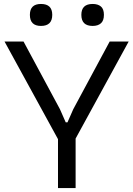

<svg xmlns="http://www.w3.org/2000/svg" viewBox="-20 -950 674 970"><path d="M273 -247 3 -740H99L283 -398L312 -332H321L350 -398L534 -740H630L362 -250V0H273ZM187 -819Q131 -819 131 -875Q131 -930 187 -930Q244 -930 244 -875Q244 -819 187 -819ZM448 -819Q391 -819 391 -875Q391 -930 448 -930Q475 -930 490 -917Q505 -904 505 -875Q505 -846 490 -832.5Q475 -819 448 -819Z"/></svg>

Font: Encode Sans
Style: Regular
Weight: 400
Designer: Pablo Impallari, Andres Torresi
Foundry: Pablo Impallari, Andres Torresi
Version: Version 1.000; ttfautohint (v1.00) -l 8 -r 50 -G 200 -x 14 -